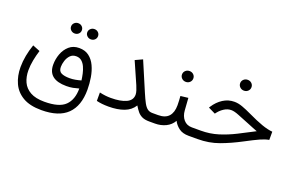

<svg xmlns="http://www.w3.org/2000/svg" viewBox="-98 -981 2423 1579"><g transform="rotate(20 1113.5 -191.5)"><path d="M470.2 -515.1Q470.2 -533.7 484.1 -546.9Q498 -560.1 517.6 -560.1Q537.6 -560.1 551 -547.1Q564.5 -534.2 564.5 -515.1Q564.5 -496.1 551 -483.2Q537.6 -470.2 517.6 -470.2Q498 -470.2 484.1 -483.4Q470.2 -496.6 470.2 -515.1ZM328.6 -515.1Q328.6 -533.7 342.3 -546.9Q356 -560.1 376 -560.1Q396 -560.1 409.4 -547.1Q422.9 -534.2 422.9 -515.1Q422.9 -496.1 409.4 -483.2Q396 -470.2 376 -470.2Q356 -470.2 342.3 -483.4Q328.6 -496.6 328.6 -515.1ZM333 215.8Q232.4 215.8 170.7 179.4Q108.9 143.1 80.6 80.8Q52.2 18.6 52.2 -59.1Q52.2 -108.4 62 -160.2Q71.8 -211.9 89.4 -261.7L153.8 -235.8Q140.1 -191.9 131.1 -145.8Q122.1 -99.6 122.1 -56.2Q122.1 1 142.8 45.9Q163.6 90.8 210 116.7Q256.3 142.6 333 142.6Q461.9 142.6 514.4 91.1Q566.9 39.6 566.9 -58.1Q540.5 -50.3 515.4 -45.4Q490.2 -40.5 458.5 -40.5Q297.9 -40.5 297.9 -169.9Q297.9 -218.3 314.9 -264.4Q332 -310.5 366.7 -340.8Q401.4 -371.1 453.6 -371.1Q505.4 -371.1 540 -344.7Q574.7 -318.4 595.2 -274.4Q615.7 -230.5 624.5 -177.5Q633.3 -124.5 633.3 -70.8Q633.3 70.3 559.1 143.1Q484.9 215.8 333 215.8ZM461.9 -110.4Q487.3 -110.4 512.2 -115Q537.1 -119.6 561 -126.5Q557.6 -153.8 551 -183.6Q544.4 -213.4 532.5 -239.7Q520.5 -266.1 501.2 -282.5Q481.9 -298.8 453.1 -298.8Q421.4 -298.8 401.6 -278.1Q381.8 -257.3 372.6 -228Q363.3 -198.7 363.3 -173.3Q363.3 -135.7 389.6 -123Q416 -110.4 461.9 -110.4Z M1019.5 -168.5Q1019.5 -183.6 1012.9 -204.3Q1006.3 -225.1 998 -244.1L914.6 -433.6L978 -462.9L1085.9 -209.5Q1106.9 -160.2 1123 -130.4Q1139.2 -100.6 1157 -87.4Q1174.8 -74.2 1200.2 -74.2H1222.7V0H1200.2Q1161.6 0 1137.5 -11Q1113.3 -22 1096.4 -42.2Q1079.6 -62.5 1063 -90.3Q1033.7 -42.5 977.3 -21.5Q920.9 -0.5 843.3 -0.5Q811 -0.5 785.4 -3.4Q759.8 -6.3 737.3 -11.7V-85.4Q764.6 -79.1 788.6 -76.4Q812.5 -73.7 835.9 -73.7Q920.9 -73.7 970.2 -96.7Q1019.5 -119.6 1019.5 -168.5Z M1369.1 -284.7 1436 -292.5 1443.4 -186Q1446.8 -136.2 1473.9 -105.2Q1501 -74.2 1545.4 -74.2H1559.6V0H1544.4Q1490.2 0 1457.8 -24.9Q1425.3 -49.8 1409.7 -82Q1386.2 -41 1343.5 -20.5Q1300.8 0 1250 0H1204.6V-74.2H1250Q1313 -74.2 1343 -107.9Q1373 -141.6 1373 -204.6Q1373 -226.6 1371.8 -245.4Q1370.6 -264.2 1369.1 -284.7ZM1320.8 -456.1Q1320.8 -476.1 1335.2 -489.7Q1349.6 -503.4 1370.6 -503.4Q1391.6 -503.4 1405.8 -489.7Q1419.9 -476.1 1419.9 -456.1Q1419.9 -436.5 1405.8 -422.6Q1391.6 -408.7 1370.6 -408.7Q1349.6 -408.7 1335.2 -422.6Q1320.8 -436.5 1320.8 -456.1Z M1794.9 -551.8Q1794.9 -571.8 1809.3 -585.4Q1823.7 -599.1 1844.7 -599.1Q1865.7 -599.1 1879.9 -585.4Q1894 -571.8 1894 -551.8Q1894 -532.2 1879.9 -518.3Q1865.7 -504.4 1844.7 -504.4Q1823.7 -504.4 1809.3 -518.3Q1794.9 -532.2 1794.9 -551.8ZM1541.5 -74.2H1623.5Q1703.6 -74.2 1775.1 -96.4Q1846.7 -118.7 1916 -153.8Q1985.4 -189 2058.1 -227.1Q2037.1 -234.4 2018.8 -242.4Q2000.5 -250.5 1968.8 -262.7Q1912.1 -285.2 1870.8 -302Q1829.6 -318.8 1803.7 -318.8Q1771.5 -318.8 1743.2 -301Q1714.8 -283.2 1695.3 -258.8L1684.6 -245.1L1622.6 -275.4L1628.9 -285.6Q1660.6 -334.5 1705.6 -363.3Q1750.5 -392.1 1804.2 -392.1Q1838.4 -392.1 1875.7 -378.4Q1913.1 -364.7 1956.1 -344.2Q2032.7 -307.6 2085.7 -289.1Q2138.7 -270.5 2179.7 -267.1V-195.3Q2145.5 -189.5 2103.3 -170.4Q2061 -151.4 1988.3 -112.8Q1894.5 -63 1808.3 -31.5Q1722.2 0 1622.1 0H1541.5Z"/></g></svg>

Font: Vazirmatn RD Light
Style: Regular
Weight: 300
Designer: Saber Rastikerdar
Foundry: Saber Rastikerdar
Version: Version 32.102